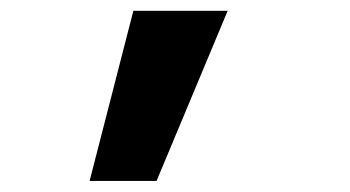

<svg xmlns="http://www.w3.org/2000/svg" viewBox="-20 -740 640 351"><path d="M143.8 -409.2 223.8 -720.2H396.2L266.2 -409.2Z"/></svg>

Font: JetBrains Mono
Style: Regular
Weight: 400
Monospace: yes
Designer: Philipp Nurullin, Konstantin Bulenkov
Foundry: JetBrains
Version: Version 2.305